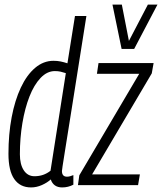

<svg xmlns="http://www.w3.org/2000/svg" viewBox="-20 -810 709 840"><path d="M252 10Q214 10 202 -25Q187 -11 163.5 -0.5Q140 10 116 10Q68 10 42.5 -26.5Q17 -63 17 -137Q17 -223 31 -297Q45 -371 71 -426.5Q97 -482 133.5 -513Q170 -544 214 -544Q231 -544 245.5 -541Q260 -538 275 -533L308 -740H358Q321 -506 297.5 -358Q274 -210 262.5 -138.5Q251 -67 251 -62Q251 -37 273 -37Q280 -37 287 -39Q294 -41 301 -44V-2Q278 10 252 10ZM131 -39Q171 -39 201 -63L268 -490Q256 -494 245 -496.5Q234 -499 220 -499Q186 -499 157.5 -469Q129 -439 109 -388Q89 -337 78 -271.5Q67 -206 67 -135Q67 -91 84 -65Q101 -39 131 -39ZM321 0 327 -43 589 -487H404L411 -534H652L644 -489L383 -47H592L584 0ZM669 -790 567 -596H512L472 -790H513L544 -631L627 -790Z"/></svg>

Font: Georama Condensed Light
Style: Italic
Weight: 300
Width: 3
Italic angle: -9°
Designer: Jean-Baptiste Levee
Foundry: Production Type
Version: Version 1.000